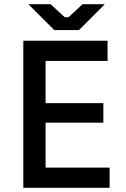

<svg xmlns="http://www.w3.org/2000/svg" viewBox="-20 -894 599 914"><path d="M238 -751H356L479 -874H373L306 -812H288L221 -874H115ZM91 0H502V-96H197V-310H472V-403H197V-604H492V-700H91Z"/></svg>

Font: Fixel Text Medium
Style: Regular
Weight: 500
Width: 4
Designer: AlfaBravo + MacPaw
Foundry: Kyrylo Tkachov, Marchela Mozhyna, Serhii Makarenko, Maria Weinstein, Zakhar Kryvoshyya
Version: Version 1.211